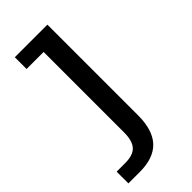

<svg xmlns="http://www.w3.org/2000/svg" viewBox="-209 -434 643 643"><g transform="rotate(-45 112.5 -113.0)"><path d="M-18.1 171V115.4H22.4Q59.8 115.4 76.1 97.7Q92.4 80 92.4 40.1V-341H11.7V-396.7H166V32.8Q166 102.5 133.9 136.7Q101.7 171 36.1 171Z"/></g></svg>

Font: Rokkitt SemiBold
Style: Regular
Weight: 600
Designer: Vernon Adams
Foundry: Vernon Adams
Version: Version 3.103